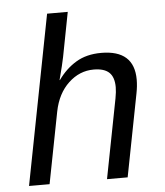

<svg xmlns="http://www.w3.org/2000/svg" viewBox="-52 -771 704 818"><g transform="rotate(-5 300.0 -362.5)"><path d="M179.7 -724.6H268.1L231.4 -534.2Q226.1 -506.8 208 -438H209.5Q242.2 -484.4 286.9 -511.2Q331.5 -538.1 394.5 -538.1Q535.6 -538.1 535.6 -411.6Q535.6 -383.8 529.3 -352.1L460.9 0H372.6L438.5 -339.4Q443.8 -367.7 443.8 -387.2Q443.8 -430.2 422.6 -450.2Q401.4 -470.2 356.4 -470.2Q295.9 -470.2 248.8 -426Q201.7 -381.8 186.5 -306.2L127 0H39.1Z"/></g></svg>

Font: Cousine
Style: Italic
Weight: 400
Italic angle: -12°
Monospace: yes
Designer: Steve Matteson
Foundry: Monotype Imaging Inc.
Version: Version 1.21